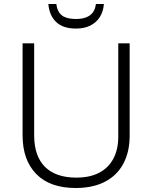

<svg xmlns="http://www.w3.org/2000/svg" viewBox="-20 -931 762 961"><path d="M629 -252Q629 -171 597.5 -112Q566 -53 505.5 -21.5Q445 10 359 10Q230 10 161.5 -60Q93 -130 93 -254V-714H151V-254Q151 -150 205 -96Q259 -42 362 -42Q430 -42 476.5 -66.5Q523 -91 547.5 -137Q572 -183 572 -248V-714H629ZM500 -911Q497 -873 479.5 -845.5Q462 -818 432 -803Q402 -788 360 -788Q296 -788 261.5 -820.5Q227 -853 222 -911H262Q265 -885 276.5 -868Q288 -851 309.5 -843.5Q331 -836 361 -836Q390 -836 411 -844Q432 -852 444.5 -868.5Q457 -885 460 -911Z"/></svg>

Font: Noto Sans Thai Light
Style: Regular
Weight: 300
Designer: Monotype Design Team
Foundry: Monotype Imaging Inc.
Version: Version 2.001